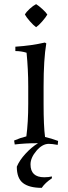

<svg xmlns="http://www.w3.org/2000/svg" viewBox="-20 -690 327 925"><path d="M153 0Q102 0 51 6L48 -13Q78 -26 107 -33Q116 -101 116 -190V-274Q116 -355 108 -436Q82 -444 54 -444V-465Q131 -470 196 -485L203 -481Q190 -404 190 -274V-190Q190 -82 197 -30Q225 -24 260 -11L258 8Q231 3 215 3Q184 3 155.5 36.5Q127 70 127 102Q127 164 193 164Q215 164 230 160V169Q198 190 181 215Q121 215 91 192Q61 169 61 113Q74 82 103 50.5Q132 19 163 0ZM208 -620Q201 -607 183.5 -587Q166 -567 154 -559Q142 -567 124.5 -587Q107 -607 100 -620Q106 -632 123 -647.5Q140 -663 154 -670Q167 -662 184 -646.5Q201 -631 208 -620Z"/></svg>

Font: Almendra
Style: Regular
Weight: 400
Designer: Ana Sanfelippo
Foundry: Ana Sanfelippo
Version: Version 1.004